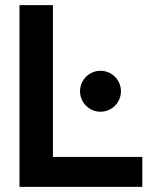

<svg xmlns="http://www.w3.org/2000/svg" viewBox="-20 -731 636 751"><path d="M293 -374C293 -330.1 329.1 -293.9 373 -293.9C417.5 -293.9 453.1 -330.1 453.1 -374C453.1 -418.5 417.5 -454.1 373 -454.1C329.1 -454.1 293 -418.5 293 -374ZM56.2 -710.9V0H536.6V-117.2H187V-710.9Z"/></svg>

Font: Tuffy
Style: Bold
Weight: 700
Designer: Thatcher Ulrich, Karoly Barta, Michael Everson
Version: Version 001.270